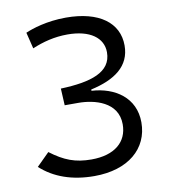

<svg xmlns="http://www.w3.org/2000/svg" viewBox="-81 -772 747 850"><g transform="rotate(-10 293.0 -346.5)"><path d="M275.4 9.8C427.7 9.8 521 -70.3 521 -188.5C521 -300.3 431.6 -358.4 327.6 -364.3V-370.1C436 -394 506.8 -443.4 506.8 -536.6C506.8 -639.2 420.9 -703.1 272 -703.1C185.5 -703.1 118.7 -680.7 88.4 -667.5L106.4 -594.2C155.3 -614.7 207 -628.4 266.1 -628.4C367.2 -628.4 424.8 -585.4 424.8 -520.5C424.8 -430.7 332 -402.3 195.8 -397.5L199.7 -321.8H260.7C332.5 -321.8 438 -295.9 438 -194.3C438 -115.2 379.9 -64.9 275.4 -64.9C202.6 -64.9 153.8 -84 92.3 -130.4L35.2 -73.7C95.2 -18.6 176.3 9.8 275.4 9.8Z"/></g></svg>

Font: Cascadia Mono PL SemiLight
Style: Regular
Weight: 350
Monospace: yes
Designer: Aaron Bell
Foundry: Saja Typeworks
Version: Version 2404.023